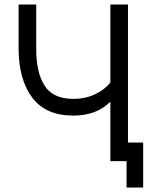

<svg xmlns="http://www.w3.org/2000/svg" viewBox="-20 -710 687 846"><path d="M610.8 116.2H537.6V0H466.3V-262.2Q406.2 -200.7 303.2 -200.7Q180.7 -200.7 121.3 -280.8Q62 -360.8 62 -496.6V-689.9H139.6V-493.7Q139.6 -389.6 176.8 -332Q213.9 -274.4 303.2 -274.4Q356.4 -274.4 398.9 -294.7Q441.4 -314.9 466.3 -346.2V-689.9H543.9V-82H610.8Z"/></svg>

Font: Acari Sans
Style: Regular
Weight: 400
Designer: Alfredo Marco Pradil and Stefan Peev
Foundry: Hanken Design Co.
Version: Version 1.045;February 4, 2021;FontCreator 13.0.0.2655 64-bi